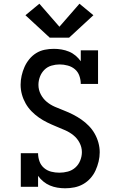

<svg xmlns="http://www.w3.org/2000/svg" viewBox="-20 -1006 640 1034"><path d="M331 8Q310 8 289 4.5Q268 1 249 -7Q230 -15 213.5 -28.5Q197 -42 185 -59V0H92V-181H185Q185 -159 192.5 -137.5Q200 -116 217 -101.5Q234 -87 255.5 -81.5Q277 -76 300 -76Q323 -76 345.5 -82Q368 -88 385.5 -103.5Q403 -119 412 -141.5Q421 -164 421 -187Q421 -213 408.5 -237Q396 -261 375.5 -277.5Q355 -294 331 -304.5Q307 -315 282.5 -325Q258 -335 234.5 -346.5Q211 -358 189.5 -373Q168 -388 149.5 -407Q131 -426 118 -449Q105 -472 98 -497.5Q91 -523 91 -550Q91 -574 96.5 -598.5Q102 -623 112 -645.5Q122 -668 138 -687.5Q154 -707 175 -720Q196 -733 220.5 -738Q245 -743 270 -743Q291 -743 311.5 -739.5Q332 -736 351.5 -728Q371 -720 387 -706.5Q403 -693 415 -676V-735H508V-554H415Q415 -576 407.5 -597.5Q400 -619 383.5 -633Q367 -647 345 -653Q323 -659 301 -659Q279 -659 257 -652.5Q235 -646 219 -630Q203 -614 195 -592.5Q187 -571 187 -549Q187 -522 199.5 -498Q212 -474 232 -457.5Q252 -441 276.5 -430.5Q301 -420 325.5 -410.5Q350 -401 373.5 -389Q397 -377 418.5 -362Q440 -347 458.5 -328Q477 -309 490 -286Q503 -263 510 -237.5Q517 -212 517 -186Q517 -161 511 -136Q505 -111 494.5 -88Q484 -65 467 -46Q450 -27 428 -14.5Q406 -2 381 3Q356 8 331 8ZM248 -803 117 -924 192 -986 300 -862 408 -986 483 -924 352 -803Z"/></svg>

Font: Iosevka Slab Medium Extended
Style: Regular
Weight: 500
Width: 7
Monospace: yes
Designer: Belleve Invis
Foundry: Belleve Invis
Version: Version 11.1.1; ttfautohint (v1.8.3)